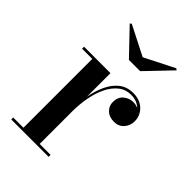

<svg xmlns="http://www.w3.org/2000/svg" viewBox="-204 -771 858 858"><g transform="rotate(45 225.0 -342.0)"><path d="M190.5 -217.5Q190.5 -264.5 198.2 -309.2Q206 -354 223 -390.2Q240 -426.5 267.2 -448Q294.5 -469.5 334 -469.5Q363.5 -469.5 384.5 -457.5Q405.5 -445.5 416.5 -426.2Q427.5 -407 427.5 -385Q427.5 -357 410 -337Q392.5 -317 363 -317Q332.5 -317 314.8 -334.2Q297 -351.5 297 -376.5Q297 -407.5 317 -424.2Q337 -441 362.5 -441Q380.5 -441 395 -433.2Q409.5 -425.5 418 -413Q426.5 -400.5 426.5 -385H414.5Q414.5 -404.5 404 -421Q393.5 -437.5 375.2 -447.2Q357 -457 332.5 -457Q298.5 -457 273.2 -437Q248 -417 231.2 -382.8Q214.5 -348.5 206.5 -305.5Q198.5 -262.5 198.5 -217.5ZM198.5 -460V-12.5H267.5V0H31.5V-12.5H96V-447.5H31.5V-460ZM215 -560 102.5 -677.5 109.5 -683.5 250 -612 391.5 -683.5 398.5 -677.5 286 -560Z"/></g></svg>

Font: Bodoni Moda 18pt Medium
Style: Regular
Weight: 500
Designer: Owen Earl
Foundry: indestructible type
Version: Version 2.004